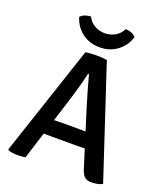

<svg xmlns="http://www.w3.org/2000/svg" viewBox="-160 -990 936 1102"><g transform="rotate(20 308.0 -439.0)"><path d="M243 -683Q257 -685 276.2 -686.2Q295.5 -687.5 309.5 -687.5Q323 -687.5 342.5 -686.2Q362 -685 374 -682.5L597 -7Q585 0 566.8 3.8Q548.5 7.5 530.5 7.5Q503.5 7.5 488.5 -5Q473.5 -17.5 462.5 -53.5L358 -387.5Q344.5 -431 330.2 -480.8Q316 -530.5 305 -572H299.5Q292 -537 280 -493.5Q268 -450 259 -420.5L126.5 1Q116 3.5 103.2 4.5Q90.5 5.5 77.5 5.5Q63 5.5 48 3.5Q33 1.5 22 -2.5L18 -8ZM233.5 -161.5Q228.5 -161.5 215 -161.8Q201.5 -162 187.8 -162.2Q174 -162.5 169 -162.5H114.5L150 -255H198Q203 -255 215.2 -255.2Q227.5 -255.5 239.5 -255.8Q251.5 -256 256 -256H352Q357 -256 369.2 -255.8Q381.5 -255.5 394 -255.2Q406.5 -255 411.5 -255H460.5L491 -162.5H436.5Q431.5 -162.5 417.5 -162.2Q403.5 -162 390 -161.8Q376.5 -161.5 371.5 -161.5ZM478 -861Q462.5 -806.5 417 -771.8Q371.5 -737 309 -737Q246 -737 201 -771.8Q156 -806.5 140 -861Q151 -873.5 168.5 -880Q186 -886.5 203.5 -886Q217 -856.5 245.8 -839.8Q274.5 -823 309 -823Q344 -823 372.5 -839.8Q401 -856.5 414.5 -886Q432.5 -886.5 450 -880Q467.5 -873.5 478 -861Z"/></g></svg>

Font: Signika Negative Light Medium
Style: Regular
Weight: 500
Version: Version 2.001